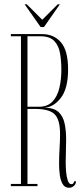

<svg xmlns="http://www.w3.org/2000/svg" viewBox="-20 -857 388 884"><path d="M298 7.5Q278.5 7.5 268.5 -9.5Q258.5 -26.5 255.2 -52Q252 -77.5 252 -102Q252 -136.5 254.2 -173Q256.5 -209.5 256.5 -240Q256.5 -305 232.2 -330.2Q208 -355.5 142 -355.5H106.5V-10H152.5V0H30V-10H76.5V-690H30V-700H173.5Q228.5 -700 261 -661.8Q293.5 -623.5 293.5 -537.5Q293.5 -449.5 260.2 -406.5Q227 -363.5 184.5 -361Q227.5 -361 248.8 -341.8Q270 -322.5 277.2 -289.8Q284.5 -257 284.5 -215.5Q284.5 -189.5 283.5 -162.8Q282.5 -136 282.5 -110Q282.5 -91.5 284.2 -67.8Q286 -44 291.8 -26.5Q297.5 -9 309 -9Q319.5 -9 321 -22H330Q329.5 -9 320 -0.8Q310.5 7.5 298 7.5ZM106.5 -365.5H159Q199.5 -365.5 222 -389.8Q244.5 -414 253.5 -452.8Q262.5 -491.5 262.5 -535.5Q262.5 -576 256.5 -611.2Q250.5 -646.5 230 -668.2Q209.5 -690 166.5 -690H106.5ZM167 -732.5 93.5 -837H103.5L174.5 -766L245.5 -837H255.5L182.5 -732.5Z"/></svg>

Font: Imbue 100pt Thin
Style: Regular
Weight: 100
Designer: Tyler Finck
Foundry: Etcetera Type Company
Version: Version 1.102; ttfautohint (v1.8.3)